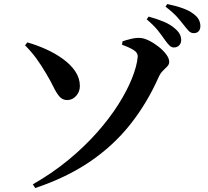

<svg xmlns="http://www.w3.org/2000/svg" viewBox="-20 -876 1040 961"><path d="M804.9 -676.6Q791.1 -697 770.5 -723.1Q750 -749.2 714.3 -779L723.9 -792.9Q766.3 -781.5 800.7 -766.9Q835.1 -752.3 857.9 -731.2Q874.3 -716.8 880.6 -703.2Q886.9 -689.6 886.9 -675Q886.9 -659.7 876.8 -649Q866.7 -638.4 850.4 -638.4Q837.9 -638.4 827.7 -648.7Q817.5 -659 804.9 -676.6ZM899.9 -750.6Q886.3 -768.4 867 -790.4Q847.6 -812.4 808.4 -842.7L817.2 -855.8Q860.1 -847.1 893.6 -835Q927.2 -823 947.6 -807.2Q967.1 -792.9 975 -777.6Q982.9 -762.4 982.9 -745.2Q982.9 -729.1 974.3 -719.6Q965.6 -710.1 949.8 -710.1Q935.2 -710.1 924.9 -721Q914.7 -731.9 899.9 -750.6ZM156.2 65.2 144.3 46.6Q243 -9.8 323.6 -76.5Q404.2 -143.2 466.5 -213.8Q528.8 -284.4 572.4 -353.3Q615.9 -422.2 640.4 -483.3Q664.9 -544.3 669.2 -590.9Q670.3 -601.5 664.3 -611.1Q658.2 -620.6 640.7 -630.5Q623.2 -640.4 590.7 -652.2L593.4 -669.2Q611.2 -675.5 635.9 -681.4Q660.6 -687.3 680.2 -686.2Q700.1 -685.4 725.2 -673.1Q750.2 -660.8 773.6 -642.4Q796.9 -624 811.9 -603.9Q826.9 -583.7 826.9 -566.2Q826.9 -553.6 817.2 -543.6Q807.5 -533.6 795.3 -521.7Q783 -509.8 774.5 -490.9Q715.9 -358.9 631.3 -252.4Q546.7 -146 429.7 -66.6Q312.8 12.9 156.2 65.2ZM105.4 -649.1 116.9 -663.8Q165.9 -649.9 212.7 -628.5Q259.5 -607.1 297.1 -579.4Q334.7 -551.7 357.1 -518.3Q379.5 -484.8 379.8 -446.2Q380 -417.1 361.3 -396.2Q342.5 -375.3 316.3 -375.1Q292.2 -375.1 276.7 -393.7Q261.3 -412.3 246.7 -442.6Q232.1 -472.9 211.3 -507.3Q186.5 -549.8 161.7 -583.7Q136.9 -617.5 105.4 -649.1Z"/></svg>

Font: Noto Serif HK
Style: Regular
Weight: 200
Designer: Ryoko NISHIZUKA 西塚涼子 (kana & ideographs); Frank Grießhammer (Latin, Greek & Cyrillic); Wenlong ZHANG 张文龙 (bopomofo); San
Foundry: Adobe
Version: Version 2.001;hotconv 1.1.0;makeotfexe 2.6.0